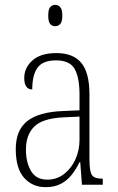

<svg xmlns="http://www.w3.org/2000/svg" viewBox="-20 -762 486 792"><path d="M168 10Q114 10 79.5 -28.5Q45 -67 45 -147Q45 -225 92.5 -262.5Q140 -300 239 -304L308 -307V-371Q308 -442 288 -477.5Q268 -513 211 -513Q157 -513 135 -483Q113 -453 113 -393Q80 -393 80 -441Q80 -482 113.5 -512.5Q147 -543 213 -543Q282 -543 315.5 -502.5Q349 -462 349 -372V-107Q349 -54 359.5 -39.5Q370 -25 401 -25H404V0H318L311 -93H308Q295 -66 277 -42.5Q259 -19 232.5 -4.5Q206 10 168 10ZM175 -21Q214 -21 244 -44Q274 -67 291 -104.5Q308 -142 308 -186V-281L243 -278Q156 -274 121.5 -240Q87 -206 87 -145Q87 -92 108 -56.5Q129 -21 175 -21ZM208 -654Q195 -654 187 -663Q179 -672 179 -698Q179 -723 187 -732.5Q195 -742 208 -742Q220 -742 228.5 -732.5Q237 -723 237 -698Q237 -672 228.5 -663Q220 -654 208 -654Z"/></svg>

Font: Noto Serif Condensed ExtraLight
Style: Regular
Weight: 200
Width: 3
Designer: Monotype Design Team
Foundry: Monotype Imaging Inc.
Version: Version 2.013; ttfautohint (v1.8.4.7-5d5b)